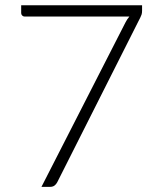

<svg xmlns="http://www.w3.org/2000/svg" viewBox="-20 -728 620 748"><path d="M533.5 -707.5V-686Q533.5 -677.5 531.5 -671.2Q529.5 -665 527 -660.5L203 -18Q199 -10 192.2 -5Q185.5 0 174.5 0H141.5L468.5 -640Q475 -653 484 -663.5H76Q70.5 -663.5 66.5 -667.5Q62.5 -671.5 62.5 -677V-707.5Z"/></svg>

Font: Lato 2
Style: Regular
Weight: 300
Designer: Lukasz Dziedzic with Adam Twardoch and Botio Nikoltchev
Foundry: tyPoland Lukasz Dziedzic
Version: Version 2.015; 2015-08-06; http://www.latofonts.com/